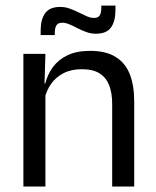

<svg xmlns="http://www.w3.org/2000/svg" viewBox="-20 -686 573 706"><path d="M473.5 0H392.5V-303.5Q392.5 -343 381.8 -371.5Q371 -400 346.8 -415.8Q322.5 -431.5 280.5 -431.5Q242 -431.5 213.8 -417Q185.5 -402.5 168 -377.8Q150.5 -353 143.5 -321.5L129 -379H146.5Q154.5 -412 174.5 -439.2Q194.5 -466.5 228.2 -482.8Q262 -499 311 -499Q369 -499 404.8 -477Q440.5 -455 457 -413.8Q473.5 -372.5 473.5 -312.5ZM147 0H66V-488H147L143.5 -371L147 -366.5ZM332.5 -562Q314.5 -562 297.8 -568Q281 -574 265.2 -582.2Q249.5 -590.5 235.2 -596.5Q221 -602.5 208.5 -602.5Q194 -602.5 187.8 -593.2Q181.5 -584 181.5 -565.5V-557H129.5V-573.5Q129.5 -614.5 146 -637.5Q162.5 -660.5 201.5 -660.5Q220 -660.5 237 -654.2Q254 -648 269.5 -640.2Q285 -632.5 299 -626.2Q313 -620 325.5 -620Q340.5 -620 346.5 -629.2Q352.5 -638.5 352.5 -657.5V-665.5H404.5V-649Q404.5 -607.5 388 -584.8Q371.5 -562 332.5 -562Z"/></svg>

Font: Anek Malayalam Medium
Style: Regular
Weight: 400
Version: Version 1.003